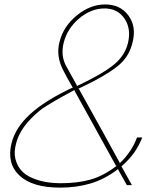

<svg xmlns="http://www.w3.org/2000/svg" viewBox="-20 -838 687 869"><path d="M508.8 -87.9H504.9L316.9 -428.2L317.9 -431.2Q249 -394 227.1 -380.9Q183.6 -356 159.2 -336.9Q71.8 -265.1 53.2 -189.9Q42 -149.9 49.6 -119.4Q57.1 -88.9 75.2 -67.9Q93.3 -46.9 123 -33.7Q152.8 -20.5 185.8 -14.6Q218.8 -8.8 256.8 -8.8Q329.6 -8.8 387.9 -24.7Q446.3 -40.5 508.8 -87.9ZM559.1 -643.1Q574.7 -707.5 543.5 -753.7Q512.2 -799.8 453.1 -799.8Q392.1 -799.8 338.4 -754.6Q284.7 -709.5 268.1 -644Q254.4 -587.9 277.8 -542Q289.1 -522 328.1 -451.2L327.1 -448.2Q339.4 -453.6 363.3 -465.8Q387.2 -478 393.1 -481Q474.6 -523.4 510.7 -559.1Q546.9 -594.7 559.1 -643.1ZM530.8 -83 577.1 0H554.2L515.1 -69.8V-73.2Q453.6 -26.4 389.9 -7.6Q326.2 11.2 252 11.2Q126.5 11.2 68.1 -43.5Q9.8 -98.1 32.2 -189.9Q49.8 -260.3 116.5 -321.5Q183.1 -382.8 311 -442.9L308.1 -443.8Q279.3 -492.7 264.2 -523.9Q233.4 -585.4 249 -647Q266.1 -717.8 327.1 -767.8Q388.2 -817.9 456.1 -817.9Q524.4 -817.9 561.3 -767.8Q598.1 -717.8 580.1 -647Q566.9 -590.3 528.6 -553Q490.2 -515.6 398.9 -467.8L334 -436L337.9 -434.1Q456.5 -221.7 522 -101.1L521 -98.1Q576.7 -151.4 600.1 -215.8H624Q609.4 -179.7 588.4 -148.9Q567.4 -118.2 528.8 -84Z"/></svg>

Font: Sinkin Sans 100 Thin Italic
Style: Regular
Weight: 100
Italic angle: -112°
Designer: Keith Bates
Foundry: K-Type
Version: Sinkin Sans (version 1.0)  by Keith Bates   •   © 2014   www